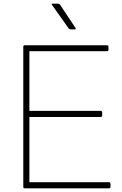

<svg xmlns="http://www.w3.org/2000/svg" viewBox="-20 -1006 660 1039"><path d="M578 -11V5Q578 13 570 13H114Q106 13 106 5V-753Q106 -761 114 -761H558Q567 -761 567 -753V-737Q567 -729 558 -729H139V-406H524Q533 -406 533 -397V-382Q533 -373 524 -373H139V-20H570Q578 -20 578 -11ZM306 -979 389 -854Q393 -847 385 -847H364Q356 -847 351 -853L261 -980Q257 -986 264 -986H294Q302 -986 306 -979Z"/></svg>

Font: LINE Seed JP_TTF Thin
Style: Regular
Weight: 250
Designer: LY Corporation & Fontrix & Fontworks
Version: Version 1.008